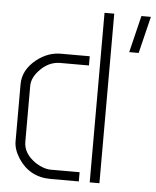

<svg xmlns="http://www.w3.org/2000/svg" viewBox="-50 -726 627 770"><g transform="rotate(5 263.0 -341.5)"><path d="M452.1 -534.2 488.3 -682.6H526.4L490.2 -534.2ZM29.3 -137.7V-368.2Q29.3 -425.8 83 -468.8Q127.9 -503.9 179.7 -503.9H295.9V-466.8H180.7Q131.8 -466.8 94.7 -424.8Q68.4 -395.5 68.4 -364.3V-139.6Q68.4 -91.8 119.1 -57.6Q151.4 -37.1 180.7 -37.1H295.9V0H182.6Q97.7 0 51.8 -70.3Q29.3 -105.5 29.3 -137.7ZM339.8 0V-682.6H378.9V0Z"/></g></svg>

Font: Post No Bills Colombo
Style: Light
Weight: 400
Designer: Kosala Senevirathne, Siva Puranthara, Lasantha Premarathna, Tharique Azeez
Foundry: Mooniak
Version: Version 1.220 ; ttfautohint (v1.5)